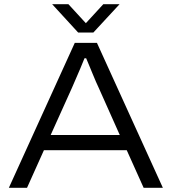

<svg xmlns="http://www.w3.org/2000/svg" viewBox="-20 -889 813 909"><path d="M22 0 334 -686H439L751 0H660L580 -178H188L108 0ZM220 -250H547L447 -474Q442 -484 434.5 -501.5Q427 -519 418.5 -539.5Q410 -560 402 -579.5Q394 -599 388 -613H380Q372 -592 360.5 -565.5Q349 -539 338.5 -514.5Q328 -490 321 -474ZM227 -869H304L405 -759L367 -758L469 -869H546L422 -735H350Z"/></svg>

Font: Archivo SemiExpanded Light
Style: Regular
Weight: 300
Width: 6
Designer: Hector Gatti
Foundry: Omnibus-Type
Version: Version 2.001